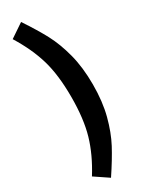

<svg xmlns="http://www.w3.org/2000/svg" viewBox="-260 -889 817 1078"><g transform="rotate(-30 148.5 -350.0)"><path d="M279 -350Q279 -239 256 -151.5Q233 -64 198 2Q163 68 105 155L16 95Q81 -9 110 -108.5Q139 -208 139 -350Q139 -492 110 -591Q81 -690 16 -795L105 -855Q163 -768 198 -702Q233 -636 256 -548.5Q279 -461 279 -350Z"/></g></svg>

Font: Fira Sans Condensed SemiBold
Style: Regular
Weight: 600
Width: 3
Designer: bBox Type GmbH & Carrois Corporate GbR & Edenspiekermann AG
Foundry: bBox Type GmbH & Carrois Corporate GbR & Edenspiekermann AG
Version: Version 4.301